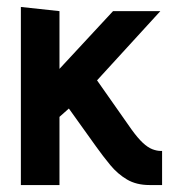

<svg xmlns="http://www.w3.org/2000/svg" viewBox="-20 -532 516 552"><path d="M358 -160 259 -301 441 -500H305L151 -334V-500L40 -512V0H151V-196L178 -220L256 -111Q276 -83 297 -57.5Q318 -32 345 -16Q372 0 410 0H446V-98H443Q431 -98 418 -103Q405 -108 390.5 -121.5Q376 -135 358 -160Z"/></svg>

Font: Advent Pro
Style: Regular
Weight: 400
Designer: VivaRado, Andreas Kalpakidis
Foundry: VivaRado, Andreas Kalpakidis
Version: Version 3.000